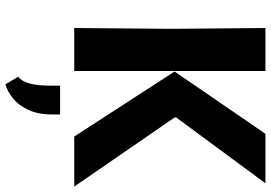

<svg xmlns="http://www.w3.org/2000/svg" viewBox="-165 -578 996 706"><g transform="rotate(90 333.0 -225.0)"><path d="M482 0 243 -369 472 -703H654L412 -375V-369L666 0ZM83 0 86 -358 83 -703H241V0ZM290 253 262 206Q295 183 295 87V52H401V79Q401 133 384 169Q367 205 341.5 225.5Q316 246 290 253Z"/></g></svg>

Font: Ruda SemiBold
Style: Bold
Weight: 900
Designer: Mariela Monsalve and Angelina Sanchez
Foundry: Mariela Monsalve and Angelina Sanchez
Version: Version 2.000